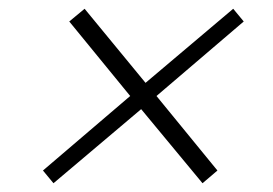

<svg xmlns="http://www.w3.org/2000/svg" viewBox="-20 -553 622 438"><path d="M102 -135 78 -164 277 -334 138 -504 173 -533 312 -364 512 -533 536 -504 337 -334 476 -164 442 -135 302 -304Z"/></svg>

Font: Gantari ExtraLight
Style: Italic
Weight: 250
Italic angle: -10°
Designer: Anugrah Pasau
Foundry: Lafontype
Version: Version 1.000